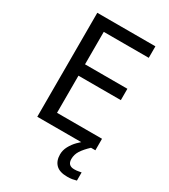

<svg xmlns="http://www.w3.org/2000/svg" viewBox="-224 -818 1003 1142"><g transform="rotate(30 278.0 -247.0)"><path d="M496 0H97V-714H496V-635H187V-412H478V-334H187V-79H496ZM398 116Q398 161 443 161Q460 161 471.5 158.5Q483 156 491 155V211Q477 215 463 217.5Q449 220 429 220Q376 220 351 195Q326 170 326 126Q326 97 340.5 70Q355 43 376.5 21Q398 -1 418 -15L466 0Q432 32 415 58.5Q398 85 398 116Z"/></g></svg>

Font: Noto Sans Saurashtra
Style: Regular
Weight: 400
Designer: Monotype Design Team
Foundry: Monotype Imaging Inc.
Version: Version 2.001; ttfautohint (v1.8.4.7-5d5b)